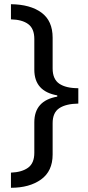

<svg xmlns="http://www.w3.org/2000/svg" viewBox="-20 -734 420 912"><path d="M32 86Q84 84 113.5 62.5Q143 41 143 -8V-153Q143 -256 252 -275V-281Q143 -300 143 -403V-549Q143 -598 114 -619.5Q85 -641 32 -642V-714Q124 -713 177 -674Q230 -635 230 -555V-409Q230 -358 261.5 -336.5Q293 -315 352 -315V-242Q293 -241 261.5 -220Q230 -199 230 -149V0Q230 79 175 118.5Q120 158 32 158Z"/></svg>

Font: Noto Sans Pau Cin Hau
Style: Regular
Weight: 400
Designer: Monotype Design Team
Foundry: Monotype Imaging Inc.
Version: Version 2.002; ttfautohint (v1.8.4.7-5d5b)